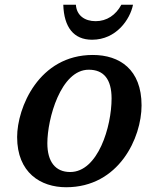

<svg xmlns="http://www.w3.org/2000/svg" viewBox="-20 -777 648 807"><path d="M367 -610C469 -610 527 -696 539 -757H490C467 -714 429 -688 382 -688C336 -688 302 -712 299 -757H246C249 -662 290 -610 367 -610ZM258 10C480 10 575 -198 575 -334C575 -485 483 -546 370 -546C143 -546 52 -324 52 -201C52 -51 151 10 258 10ZM275 -54C213 -54 179 -97 179 -175C179 -277 235 -484 353 -484C416 -484 449 -444 449 -363C449 -245 392 -54 275 -54Z"/></svg>

Font: Noto Serif Semi
Style: Italic
Weight: 600
Italic angle: -12°
Designer: Monotype Design Team
Foundry: Monotype Imaging Inc.
Version: Version 1.901